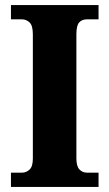

<svg xmlns="http://www.w3.org/2000/svg" viewBox="-20 -734 429 754"><path d="M23 0H367V-56H321Q304 -56 292 -68.5Q280 -81 280 -112V-599Q280 -634 291 -646Q302 -658 321 -658H367V-714H23V-658H67Q83 -658 96 -646Q109 -634 109 -599V-111Q109 -80 96 -68Q83 -56 67 -56H23Z"/></svg>

Font: Noto Serif SemiCondensed Extra
Style: Regular
Weight: 800
Width: 4
Designer: Monotype Design Team
Foundry: Monotype Imaging Inc.
Version: Version 1.002